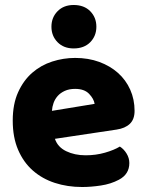

<svg xmlns="http://www.w3.org/2000/svg" viewBox="-20 -733 590 769"><path d="M309 16Q250 16 199.5 -0.5Q149 -17 111.5 -50Q74 -83 52.5 -133Q31 -183 31 -250Q31 -316 52.5 -363.5Q74 -411 109 -441.5Q144 -472 189 -486.5Q234 -501 281 -501Q334 -501 377.5 -485Q421 -469 452.5 -441Q484 -413 501.5 -374Q519 -335 519 -289Q519 -255 500 -237Q481 -219 447 -214L200 -177Q211 -144 245 -127.5Q279 -111 323 -111Q364 -111 400.5 -121.5Q437 -132 460 -146Q476 -136 487 -118Q498 -100 498 -80Q498 -35 456 -13Q424 4 384 10Q344 16 309 16ZM281 -377Q257 -377 239.5 -369Q222 -361 211 -348.5Q200 -336 194.5 -320.5Q189 -305 188 -289L359 -317Q356 -337 337 -357Q318 -377 281 -377ZM186 -626Q186 -663 210.5 -688Q235 -713 275 -713Q317 -713 341.5 -688Q366 -663 366 -626Q366 -589 341.5 -564Q317 -539 275 -539Q235 -539 210.5 -564Q186 -589 186 -626Z"/></svg>

Font: BALOOCHETTANREGULAR
Style: Book
Weight: 400
Designer: Maithili Shingre and Ek Type
Foundry: Ek Type
Version: Version 1.100;PS 1.000;hotconv 1.0.88;makeotf.lib2.5.647800;